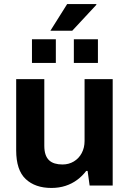

<svg xmlns="http://www.w3.org/2000/svg" viewBox="-20 -917 641 949"><path d="M234 12Q154 12 107 -32Q60 -76 60 -174V-526H199V-197Q199 -171 205 -153.5Q211 -136 222.5 -125Q234 -114 251 -109Q268 -104 289 -104Q320 -104 345 -119Q370 -134 384 -160.5Q398 -187 398 -220V-526H537V0H423L413 -72H406Q387 -47 361.5 -28Q336 -9 304 1.5Q272 12 234 12ZM138 -606V-723H256V-606ZM345 -606V-723H464V-606ZM229 -765 312 -897H455L457 -894L337 -765Z"/></svg>

Font: Archivo SemiBold
Style: Bold
Weight: 700
Version: Version 2.001